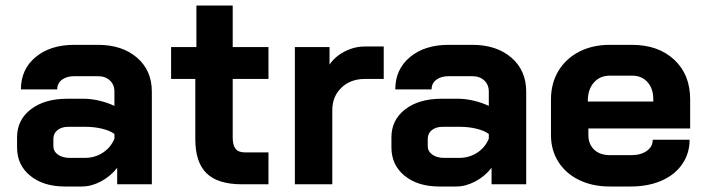

<svg xmlns="http://www.w3.org/2000/svg" viewBox="-20 -670 2563 698"><path d="M42 -134V-171Q42 -234 92 -272.5Q142 -311 224 -311H285Q311 -311 341 -304Q371 -297 396 -285V-337Q396 -362 379.5 -377.5Q363 -393 336 -393H250Q222 -393 205 -380Q188 -367 188 -345H56Q56 -418 109.5 -462.5Q163 -507 250 -507H336Q424 -507 478 -460.5Q532 -414 532 -337V0H406V-60Q382 -29 347 -10.5Q312 8 278 8H216Q138 8 90 -31Q42 -70 42 -134ZM288 -96Q325 -96 354 -115Q383 -134 396 -166V-183Q380 -195 351.5 -202Q323 -209 291 -209H228Q204 -209 189 -197Q174 -185 174 -165V-139Q174 -120 190.5 -108Q207 -96 234 -96Z M690 -164V-383H602V-499H694V-650H826V-499H956V-383H826V-170Q826 -142 836.5 -129Q847 -116 870 -116H956V0H860Q772 0 731 -40Q690 -80 690 -164Z M1052 -499H1178V-435Q1197 -464 1232.5 -482.5Q1268 -501 1307 -501H1375V-383H1307Q1254 -383 1221 -351Q1188 -319 1188 -269V0H1052Z M1403 -134V-171Q1403 -234 1453 -272.5Q1503 -311 1585 -311H1646Q1672 -311 1702 -304Q1732 -297 1757 -285V-337Q1757 -362 1740.5 -377.5Q1724 -393 1697 -393H1611Q1583 -393 1566 -380Q1549 -367 1549 -345H1417Q1417 -418 1470.5 -462.5Q1524 -507 1611 -507H1697Q1785 -507 1839 -460.5Q1893 -414 1893 -337V0H1767V-60Q1743 -29 1708 -10.5Q1673 8 1639 8H1577Q1499 8 1451 -31Q1403 -70 1403 -134ZM1649 -96Q1686 -96 1715 -115Q1744 -134 1757 -166V-183Q1741 -195 1712.5 -202Q1684 -209 1652 -209H1589Q1565 -209 1550 -197Q1535 -185 1535 -165V-139Q1535 -120 1551.5 -108Q1568 -96 1595 -96Z M1983 -179V-308Q1983 -367 2010 -412Q2037 -457 2085.5 -482Q2134 -507 2197 -507H2277Q2373 -507 2431 -453Q2489 -399 2489 -309V-203H2119V-179Q2119 -146 2140 -126Q2161 -106 2197 -106H2275Q2310 -106 2331.5 -121.5Q2353 -137 2353 -162H2487Q2487 -112 2460 -73Q2433 -34 2384.5 -13Q2336 8 2273 8H2197Q2134 8 2085.5 -15.5Q2037 -39 2010 -81.5Q1983 -124 1983 -179ZM2355 -301V-309Q2355 -348 2334 -371.5Q2313 -395 2278 -395H2197Q2161 -395 2139 -370Q2117 -345 2117 -304V-301Z"/></svg>

Font: Bai Jamjuree
Style: Bold
Weight: 700
Designer: Katatrad Aksorn Co.,Ltd.
Foundry: Cadson Demak Co.,Ltd.
Version: Version 1.000; ttfautohint (v1.6)